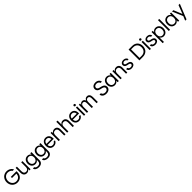

<svg xmlns="http://www.w3.org/2000/svg" viewBox="1370 -4818 9112 9112"><g transform="rotate(-45 5926.0 -261.5)"><path d="M390.6 11.7C596.2 11.7 735.4 -130.9 735.4 -347.2V-406.2H354.5V-328.1H649.4C645.5 -172.4 541.5 -70.3 390.6 -70.3C235.4 -70.3 121.1 -194.3 121.1 -363.3C121.1 -532.7 235.8 -657.2 391.6 -657.2C493.2 -657.2 579.1 -612.3 617.2 -545.4H709.5C670.4 -658.7 539.1 -739.3 391.6 -739.3C184.6 -739.3 31.2 -580.1 31.2 -363.3C31.2 -147 183.6 11.7 390.6 11.7Z M1018.1 11.7C1104 11.7 1159.2 -30.8 1186 -85.9H1192.9V0H1272.9V-545.9H1189.9V-229.5C1189.9 -124 1132.3 -63.5 1039.1 -63.5C953.1 -63.5 899.9 -122.1 899.9 -224.6V-545.9H816.4V-218.8C816.4 -60.1 904.8 11.7 1018.1 11.7Z M1626 215.8C1783.7 215.8 1877.4 131.8 1877.4 -11.7V-545.9H1797.4V-463.9H1790.5C1749.5 -529.8 1685.5 -557.6 1607.4 -557.6C1462.4 -557.6 1360.8 -444.3 1360.8 -282.2C1360.8 -120.1 1462.4 -6.8 1607.4 -6.8C1685.1 -6.8 1747.6 -35.2 1787.6 -98.6H1794.4V-17.6C1794.4 83 1731.4 141.6 1626 141.6C1542 141.6 1480.5 106 1465.8 53.2H1375.5C1390.1 153.3 1483.4 215.8 1626 215.8ZM1444.8 -282.2C1444.8 -399.9 1517.1 -482.4 1620.1 -482.4C1723.1 -482.4 1794.9 -399.9 1794.9 -282.2C1794.9 -164.6 1723.1 -82 1620.1 -82C1517.1 -82 1444.8 -164.6 1444.8 -282.2Z M2230.5 215.8C2388.2 215.8 2481.9 131.8 2481.9 -11.7V-545.9H2401.9V-463.9H2395C2354 -529.8 2290 -557.6 2211.9 -557.6C2066.9 -557.6 1965.3 -444.3 1965.3 -282.2C1965.3 -120.1 2066.9 -6.8 2211.9 -6.8C2289.6 -6.8 2352.1 -35.2 2392.1 -98.6H2398.9V-17.6C2398.9 83 2335.9 141.6 2230.5 141.6C2146.5 141.6 2085 106 2070.3 53.2H1980C1994.6 153.3 2087.9 215.8 2230.5 215.8ZM2049.3 -282.2C2049.3 -399.9 2121.6 -482.4 2224.6 -482.4C2327.6 -482.4 2399.4 -399.9 2399.4 -282.2C2399.4 -164.6 2327.6 -82 2224.6 -82C2121.6 -82 2049.3 -164.6 2049.3 -282.2Z M2827.6 11.7C2941.4 11.7 3036.1 -53.2 3061 -155.8H2977.1C2951.7 -95.2 2896.5 -63.5 2827.6 -63.5C2728 -63.5 2660.2 -132.3 2653.8 -244.1H3072.3V-280.3C3072.3 -453.1 2975.1 -557.6 2825.2 -557.6C2673.8 -557.6 2569.8 -440.4 2569.8 -273.4C2569.8 -97.2 2669.9 11.7 2827.6 11.7ZM2654.3 -316.4C2662.6 -418.9 2729.5 -482.4 2825.2 -482.4C2915.5 -482.4 2977.5 -420.4 2986.8 -316.4Z M3160.2 0H3243.7V-316.4C3243.7 -421.9 3300.8 -482.4 3394 -482.4C3480 -482.4 3533.7 -423.8 3533.7 -321.3V0H3617.2V-327.1C3617.2 -485.8 3528.8 -557.6 3415.5 -557.6C3329.6 -557.6 3274.4 -515.1 3247.6 -460H3240.7V-545.9H3160.2Z M3728 0H3811.5V-316.4C3811.5 -421.9 3868.7 -482.4 3961.9 -482.4C4047.9 -482.4 4101.6 -423.8 4101.6 -321.3V0H4185.1V-327.1C4185.1 -485.8 4096.7 -557.6 3984.4 -557.6C3897.5 -557.6 3845.2 -515.1 3818.4 -463.9H3811.5V-727.5H3728Z M4528.3 11.7C4642.1 11.7 4736.8 -53.2 4761.7 -155.8H4677.7C4652.3 -95.2 4597.2 -63.5 4528.3 -63.5C4428.7 -63.5 4360.8 -132.3 4354.5 -244.1H4772.9V-280.3C4772.9 -453.1 4675.8 -557.6 4525.9 -557.6C4374.5 -557.6 4270.5 -440.4 4270.5 -273.4C4270.5 -97.2 4370.6 11.7 4528.3 11.7ZM4355 -316.4C4363.3 -418.9 4430.2 -482.4 4525.9 -482.4C4616.2 -482.4 4678.2 -420.4 4687.5 -316.4Z M4860.8 0H4943.8V-545.9H4860.8ZM4842.8 -671.9C4842.8 -640.1 4869.1 -615.2 4902.3 -615.2C4936 -615.2 4961.9 -640.1 4961.9 -671.9C4961.9 -703.6 4936 -728.5 4902.3 -728.5C4869.1 -728.5 4842.8 -703.6 4842.8 -671.9Z M5055.7 0H5139.2V-321.3C5139.2 -420.9 5188 -482.4 5266.1 -482.4C5336.9 -482.4 5379.9 -429.2 5379.9 -331.1V0H5463.4V-321.3C5463.4 -420.9 5511.2 -482.4 5588.4 -482.4C5660.2 -482.4 5704.1 -429.2 5704.1 -331.1V0H5787.6V-334C5787.6 -472.2 5720.7 -557.6 5608.9 -557.6C5527.8 -557.6 5474.6 -516.6 5447.3 -445.3H5439.9C5416.5 -517.1 5360.4 -557.6 5291.5 -557.6C5218.3 -557.6 5166 -522 5143.1 -460H5136.2V-545.9H5055.7Z M6356.9 11.7C6513.2 11.7 6615.7 -70.3 6615.7 -194.8C6615.7 -299.3 6552.7 -367.7 6418.9 -398.9L6326.7 -420.4C6240.7 -440.9 6199.7 -477.5 6199.7 -540C6199.7 -613.3 6260.7 -661.1 6353.5 -661.1C6437.5 -661.1 6503.9 -613.8 6519 -545.9H6606C6593.3 -658.7 6490.2 -739.3 6356.4 -739.3C6209 -739.3 6111.8 -658.7 6111.8 -536.1C6111.8 -438 6177.2 -370.6 6293.5 -344.2L6393.1 -321.3C6481.4 -301.3 6526.9 -258.8 6526.9 -196.8C6526.9 -118.7 6459.5 -67.4 6356.9 -67.4C6264.2 -67.4 6197.8 -112.3 6183.1 -190.9H6091.3C6105.5 -63.5 6206.5 11.7 6356.9 11.7Z M6925.8 11.7C7003.9 11.7 7075.7 -26.4 7109.9 -89.4H7116.7V0H7196.8V-545.9H7116.7V-456.5H7109.9C7075.7 -519.5 7003.9 -557.6 6925.8 -557.6C6775.4 -557.6 6670.4 -440.4 6670.4 -272.9C6670.4 -105.5 6775.4 11.7 6925.8 11.7ZM6754.4 -272.9C6754.4 -399.4 6826.2 -482.4 6934.6 -482.4C7043 -482.4 7114.7 -398.9 7114.7 -272.9C7114.7 -147 7043 -63.5 6934.6 -63.5C6826.2 -63.5 6754.4 -146.5 6754.4 -272.9Z M7308.6 0H7392.1V-316.4C7392.1 -421.9 7449.2 -482.4 7542.5 -482.4C7628.4 -482.4 7682.1 -423.8 7682.1 -321.3V0H7765.6V-327.1C7765.6 -485.8 7677.2 -557.6 7564 -557.6C7478 -557.6 7422.9 -515.1 7396 -460H7389.2V-545.9H7308.6Z M8058.6 11.7C8179.7 11.7 8263.7 -55.2 8263.7 -150.9C8263.7 -231 8213.9 -283.7 8103 -307.1L8035.2 -321.3C7966.3 -335.9 7939.5 -362.3 7939.5 -405.3C7939.5 -452.6 7983.9 -485.4 8046.9 -485.4C8110.8 -485.4 8158.2 -450.7 8169.4 -402.3H8255.4C8241.7 -500.5 8158.7 -557.6 8046.9 -557.6C7937 -557.6 7855.5 -493.7 7855.5 -402.3C7855.5 -323.2 7902.8 -270 8006.8 -248L8080.6 -232.9C8148.9 -218.8 8177.7 -190.9 8177.7 -148.9C8177.7 -98.1 8128.9 -62.5 8058.6 -62.5C7985.4 -62.5 7937.5 -94.7 7924.8 -153.3H7837.9C7848.1 -46.9 7929.7 11.7 8058.6 11.7Z M8578.1 0H8810.1C9032.7 0 9179.7 -145 9179.7 -365.2C9179.7 -583.5 9036.6 -727.5 8820.8 -727.5H8578.1ZM8666 -78.1V-649.4H8814.9C8983.4 -649.4 9090.8 -536.6 9090.8 -365.2C9090.8 -192.4 8979 -78.1 8804.2 -78.1Z M9268.6 0H9351.6V-545.9H9268.6ZM9250.5 -671.9C9250.5 -640.1 9276.9 -615.2 9310.1 -615.2C9343.8 -615.2 9369.6 -640.1 9369.6 -671.9C9369.6 -703.6 9343.8 -728.5 9310.1 -728.5C9276.9 -728.5 9250.5 -703.6 9250.5 -671.9Z M9647.9 11.7C9769 11.7 9853 -55.2 9853 -150.9C9853 -231 9803.2 -283.7 9692.4 -307.1L9624.5 -321.3C9555.7 -335.9 9528.8 -362.3 9528.8 -405.3C9528.8 -452.6 9573.2 -485.4 9636.2 -485.4C9700.2 -485.4 9747.6 -450.7 9758.8 -402.3H9844.7C9831.1 -500.5 9748 -557.6 9636.2 -557.6C9526.4 -557.6 9444.8 -493.7 9444.8 -402.3C9444.8 -323.2 9492.2 -270 9596.2 -248L9669.9 -232.9C9738.3 -218.8 9767.1 -190.9 9767.1 -148.9C9767.1 -98.1 9718.3 -62.5 9647.9 -62.5C9574.7 -62.5 9526.9 -94.7 9514.2 -153.3H9427.2C9437.5 -46.9 9519 11.7 9647.9 11.7Z M9937.5 204.1H10021V-89.8H10027.3C10062.5 -24.9 10135.3 11.7 10209.5 11.7C10359.4 11.7 10463.9 -105.5 10463.9 -272.9C10463.9 -440.4 10359.4 -557.6 10209 -557.6C10130.4 -557.6 10059.1 -519.5 10024.9 -456.5H10018.1V-545.9H9937.5ZM10019.5 -272.9C10019.5 -398.9 10091.8 -482.4 10200.2 -482.4C10308.6 -482.4 10379.9 -399.4 10379.9 -272.9C10379.9 -146.5 10308.6 -63.5 10200.2 -63.5C10091.8 -63.5 10019.5 -147 10019.5 -272.9Z M10551.8 0H10635.3V-727.5H10551.8Z M10978.5 11.7C11056.6 11.7 11128.4 -26.4 11162.6 -89.4H11169.4V0H11249.5V-545.9H11169.4V-456.5H11162.6C11128.4 -519.5 11056.6 -557.6 10978.5 -557.6C10828.1 -557.6 10723.1 -440.4 10723.1 -272.9C10723.1 -105.5 10828.1 11.7 10978.5 11.7ZM10807.1 -272.9C10807.1 -399.4 10878.9 -482.4 10987.3 -482.4C11095.7 -482.4 11167.5 -398.9 11167.5 -272.9C11167.5 -147 11095.7 -63.5 10987.3 -63.5C10878.9 -63.5 10807.1 -146.5 10807.1 -272.9Z M11446.3 204.1H11535.6L11836.9 -545.9H11747.1L11584 -120.6H11577.1L11402.3 -545.9H11311.5L11537.1 -16.1Z"/></g></svg>

Font: Guggenheim Sans Display
Style: Regular
Weight: 400
Designer: Modified by Tom Baber under direction of Pentagram Design 2023
Foundry: rsms
Version: Version 1.001;Glyphs 3.1.2 (3151)